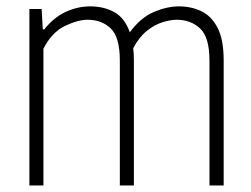

<svg xmlns="http://www.w3.org/2000/svg" viewBox="-20 -568 770 588"><path d="M70 0V-540.5H107.5L111 -478H115.5Q144.5 -514.5 181 -531.5Q217.5 -548.5 257 -548.5Q297.5 -548.5 329.8 -531Q362 -513.5 377.5 -469Q411 -514.5 451.5 -531.5Q492 -548.5 528 -548.5Q566 -548.5 597 -533.5Q628 -518.5 646.5 -482.5Q665 -446.5 665 -383V0H621.5V-382.5Q621.5 -454 592.8 -480.8Q564 -507.5 521.5 -507.5Q502.5 -507.5 478 -500Q453.5 -492.5 429.8 -473.5Q406 -454.5 388 -420.5Q390 -403 390 -384V0H347V-382.5Q347 -454 319.2 -480.8Q291.5 -507.5 248.5 -507.5Q218.5 -507.5 178.8 -488.5Q139 -469.5 113 -419V0Z"/></svg>

Font: Encode Sans Condensed ExtraLight
Style: Regular
Weight: 200
Width: 3
Designer: Multiple Designers
Foundry: Impallari Type
Version: Version 3.000; ttfautohint (v1.8.3) -l 8 -r 50 -G 200 -x 14 